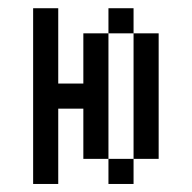

<svg xmlns="http://www.w3.org/2000/svg" viewBox="-20 -458 478 478"><path d="M250 -62.5H187.5V-187.5H125V0H62.5V-437.5H125V-250H187.5V-375H250ZM312.5 -437.5V-375H250V-437.5ZM312.5 -375H375V-62.5H312.5ZM250 0V-62.5H312.5V0Z"/></svg>

Font: Sudo
Style: Bold
Weight: 700
Monospace: yes
Designer: Jens Kutilek
Foundry: Jens Kutilek
Version: Version 0.040